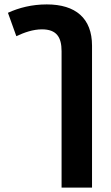

<svg xmlns="http://www.w3.org/2000/svg" viewBox="-20 -591 505 870"><path d="M54 -427C90 -444 130 -458 170 -458C236 -458 259 -423 259 -359V259H397V-384C397 -508 323 -571 192 -571C125 -571 66 -556 16 -533Z"/></svg>

Font: Noto Sans Thai Looped SemiCondensed
Style: Bold
Weight: 700
Width: 4
Designer: Sasikarn Vongin, Ben Mitchell
Foundry: The Fontpad Ltd
Version: Version 1.001